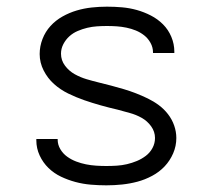

<svg xmlns="http://www.w3.org/2000/svg" viewBox="-20 -548 640 576"><path d="M299 8Q276 8 252.5 6Q229 4 206.5 -2Q184 -8 163 -18Q142 -28 125.5 -44Q109 -60 99 -81.5Q89 -103 89 -127V-131H153V-129Q153 -114 161 -100.5Q169 -87 181.5 -78Q194 -69 208.5 -63.5Q223 -58 238 -55Q253 -52 268.5 -51Q284 -50 299 -50Q315 -50 330.5 -51Q346 -52 361 -55.5Q376 -59 390.5 -65Q405 -71 417.5 -80.5Q430 -90 437.5 -104Q445 -118 445 -134Q445 -153 433.5 -169Q422 -185 405 -194.5Q388 -204 369.5 -209Q351 -214 333 -219Q307 -225 282 -232Q257 -239 232.5 -247.5Q208 -256 184.5 -267.5Q161 -279 142 -296Q123 -313 111 -336.5Q99 -360 99 -386Q99 -409 107.5 -431Q116 -453 131.5 -470Q147 -487 167.5 -498.5Q188 -510 210 -516.5Q232 -523 255 -525.5Q278 -528 301 -528Q324 -528 346.5 -526Q369 -524 390.5 -518Q412 -512 432.5 -501.5Q453 -491 469 -475Q485 -459 494 -437.5Q503 -416 503 -393V-389H439V-391Q439 -406 431.5 -419.5Q424 -433 412.5 -442Q401 -451 387.5 -456.5Q374 -462 359.5 -465Q345 -468 330.5 -469Q316 -470 301 -470Q286 -470 271 -469Q256 -468 241.5 -464.5Q227 -461 213 -455Q199 -449 188 -439Q177 -429 170 -415.5Q163 -402 163 -387Q163 -367 175 -351Q187 -335 204 -325.5Q221 -316 239.5 -310.5Q258 -305 276.5 -300.5Q295 -296 314 -291Q333 -286 351.5 -280.5Q370 -275 388 -268Q406 -261 423.5 -252.5Q441 -244 456.5 -232.5Q472 -221 484 -205.5Q496 -190 502.5 -171.5Q509 -153 509 -134Q509 -110 499.5 -88Q490 -66 474 -49Q458 -32 436.5 -20.5Q415 -9 392.5 -3Q370 3 346.5 5.5Q323 8 299 8Z"/></svg>

Font: Iosevka Light Extended
Style: Regular
Weight: 300
Width: 7
Monospace: yes
Designer: Belleve Invis
Foundry: Belleve Invis
Version: Version 32.5.0; ttfautohint (v1.8.4)